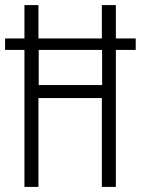

<svg xmlns="http://www.w3.org/2000/svg" viewBox="-21 -734 553 754"><path d="M75 0V-538H-1V-583H75V-714H130V-583H379V-714H434V-583H512V-538H434V0H379V-349H130V0ZM131 -400H380V-538H131Z"/></svg>

Font: Noto Sans Lao UI ExtCond Light
Style: Regular
Weight: 300
Width: 2
Designer: Monotype Design Team
Foundry: Monotype Imaging Inc.
Version: Version 2.000; ttfautohint (v1.8.4.7-5d5b)